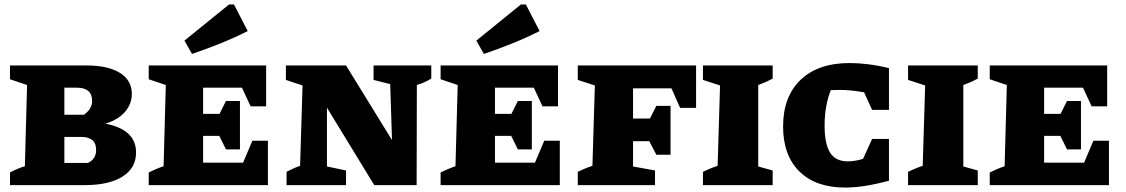

<svg xmlns="http://www.w3.org/2000/svg" viewBox="-20 -834 5071 865"><path d="M455 -277Q593 -250 593 -147Q593 -77 532 -38.5Q471 0 362 0H25V-57Q39 -65 61 -74Q83 -83 92 -85L102 -451L25 -477V-539H371Q467 -539 520.5 -505.5Q574 -472 574 -411Q574 -366 543 -330Q512 -294 455 -277ZM326 -439H270V-317H358Q395 -343 395 -379Q395 -439 326 -439ZM349 -217H270V-100H376Q413 -117 413 -158Q413 -190 395 -203.5Q377 -217 349 -217Z M1117 -200H1187V0H650V-57Q666 -65 682.5 -72Q699 -79 717 -85L727 -451L650 -477V-539H1179V-355H1109L1070 -439H895V-321H969L998 -379H1061V-161H998L968 -222H895V-101H1075ZM845 -591 811 -651 1012 -814H1034L1096 -694Q1034 -663 972 -638Q910 -613 845 -591Z M1663 -539H1923V-480Q1906 -470 1893 -464Q1880 -458 1858 -451L1857 0H1666L1453 -349V-84L1539 -66V0H1271V-60Q1286 -68 1300.5 -74.5Q1315 -81 1332 -87L1343 -449L1268 -474V-539H1539L1746 -203L1738 -455L1663 -474Z M2432 -200H2502V0H1965V-57Q1981 -65 1997.5 -72Q2014 -79 2032 -85L2042 -451L1965 -477V-539H2494V-355H2424L2385 -439H2210V-321H2284L2313 -379H2376V-161H2313L2283 -222H2210V-101H2390ZM2160 -591 2126 -651 2327 -814H2349L2411 -694Q2349 -663 2287 -638Q2225 -613 2160 -591Z M3116 -539V-348H3044L3005 -436H2832V-300H2908L2937 -357H3001V-137H2937L2905 -198H2832V-84L2931 -66V0H2583V-60Q2598 -67 2613 -73.5Q2628 -80 2649 -87L2660 -449L2583 -474V-539Z M3147 0V-60Q3162 -67 3177 -73.5Q3192 -80 3213 -87L3224 -449L3147 -474V-539H3461V-480Q3448 -473 3436.5 -467.5Q3425 -462 3396 -451V-84L3461 -66V0Z M3788 11Q3655 11 3581.5 -61.5Q3508 -134 3508 -264Q3508 -399 3587 -474.5Q3666 -550 3808 -550Q3847 -550 3891.5 -544.5Q3936 -539 3985 -527V-339H3909L3873 -418Q3846 -423 3818 -426Q3790 -429 3762 -429Q3743 -429 3723 -428Q3709 -392 3702 -353.5Q3695 -315 3695 -267Q3695 -186 3719.5 -146.5Q3744 -107 3800 -107Q3829 -107 3868 -118L3909 -208H3985V-20Q3872 11 3788 11Z M4071 0V-60Q4086 -67 4101 -73.5Q4116 -80 4137 -87L4148 -449L4071 -474V-539H4385V-480Q4372 -473 4360.5 -467.5Q4349 -462 4320 -451V-84L4385 -66V0Z M4906 -200H4976V0H4439V-57Q4455 -65 4471.5 -72Q4488 -79 4506 -85L4516 -451L4439 -477V-539H4968V-355H4898L4859 -439H4684V-321H4758L4787 -379H4850V-161H4787L4757 -222H4684V-101H4864Z"/></svg>

Font: Piazzolla SC ExtraBold
Style: Regular
Weight: 800
Designer: Juan Pablo del Peral
Foundry: Huerta Tipografica
Version: Version 1.330